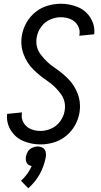

<svg xmlns="http://www.w3.org/2000/svg" viewBox="-20 -763 540 1025"><path d="M131 242 92 202Q129 169 149 124Q142 122 136 119Q124 113 120 100Q116 87 118.5 72.5Q121 58 129.5 45Q138 32 152.5 25.5Q167 19 181 19Q195 19 207 25.5Q219 32 223 45Q227 58 225 73Q206 176 131 242ZM196 8Q148 8 105 -10Q62 -28 37.5 -68Q13 -108 18 -155L97 -163Q97 -161 97 -159Q92 -132 105.5 -108.5Q119 -85 143.5 -74.5Q168 -64 196 -64Q225 -64 253.5 -76.5Q282 -89 301 -115Q320 -141 325 -171Q334 -223 303 -264Q272 -305 231.5 -332Q191 -359 157 -393Q123 -427 105.5 -474.5Q88 -522 97 -575Q103 -610 121.5 -642.5Q140 -675 170 -699Q200 -723 235.5 -733Q271 -743 305 -743Q353 -743 396 -725Q439 -707 463.5 -667Q488 -627 483 -580L403 -572Q404 -574 404 -576Q409 -603 395.5 -626.5Q382 -650 357.5 -660.5Q333 -671 305 -671Q276 -671 247.5 -658.5Q219 -646 200 -620Q181 -594 176 -564Q167 -512 198 -471Q229 -430 269.5 -403Q310 -376 344 -342Q378 -308 395.5 -260.5Q413 -213 404 -160Q398 -125 379.5 -92.5Q361 -60 331 -36Q301 -12 265.5 -2Q230 8 196 8Z"/></svg>

Font: Iosevka SS08
Style: Italic
Weight: 400
Italic angle: -10°
Monospace: yes
Designer: Belleve Invis
Foundry: Belleve Invis
Version: 2.1.0; ttfautohint (v1.8.2)